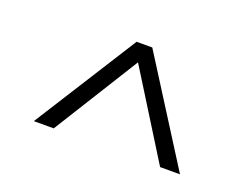

<svg xmlns="http://www.w3.org/2000/svg" viewBox="-62 -831 723 553"><g transform="rotate(20 300.0 -554.0)"><path d="M76 -396 276 -712H324L524 -396H463L278 -693H322L137 -396Z"/></g></svg>

Font: 42dot Sans Light Light
Style: Regular
Weight: 300
Version: Version 1.000